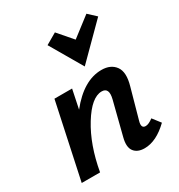

<svg xmlns="http://www.w3.org/2000/svg" viewBox="-169 -814 869 933"><g transform="rotate(-30 265.5 -347.0)"><path d="M496 -661 318 -483 213 -663 275 -699 345 -618 453 -701ZM472 -103 506 -59Q438 7 372 7Q332 7 313.5 -17.5Q295 -42 308 -92L355 -277Q370 -337 328 -337Q271 -337 210.5 -239Q150 -141 125 0H22L112 -421H211L189 -315Q279 -428 379 -428Q431 -428 456 -393.5Q481 -359 461 -289L415 -124Q403 -84 430 -84Q447 -84 472 -103Z"/></g></svg>

Font: EauTest
Style: Bold Italic
Weight: 700
Italic angle: -12°
Designer: Christian Thalmann (Catharsis Fonts)
Version: Version 0.001;PS 000.001;hotconv 1.0.88;makeotf.lib2.5.64775